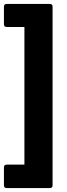

<svg xmlns="http://www.w3.org/2000/svg" viewBox="-25 -764 338 975"><path d="M9 191Q-5 191 -5 177V86Q-5 72 9 72H99V-627H9Q-5 -627 -5 -641V-730Q-5 -744 9 -744H228Q242 -744 242 -730V177Q242 191 228 191Z"/></svg>

Font: Sofia Sans Black
Style: Regular
Weight: 900
Designer: Botio Nikoltchev, Ani Petrova
Foundry: lettersoup
Version: Version 4.100; ttfautohint (v1.8.3)